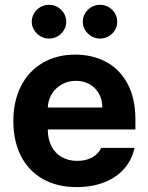

<svg xmlns="http://www.w3.org/2000/svg" viewBox="-20 -763 614 794"><path d="M35.2 -262.7Q35.2 -344.2 66.7 -406.5Q98.1 -468.8 156.2 -502.9Q214.4 -537.1 291 -537.1Q362.3 -537.1 418.7 -507.1Q475.1 -477.1 507.6 -416.5Q540 -356 540 -268.6V-227.5H177.7Q177.7 -188 192.6 -158.7Q207.5 -129.4 235.1 -113.5Q262.7 -97.7 299.8 -97.7Q335.4 -97.7 361.3 -112.1Q387.2 -126.5 398.4 -151.4H536.1Q525.9 -102.5 494.1 -65.9Q462.4 -29.3 411.9 -9.3Q361.3 10.7 296.9 10.7Q216.3 10.7 157.5 -22.5Q98.6 -55.7 66.9 -117.4Q35.2 -179.2 35.2 -262.7ZM403.3 -318.4Q403.3 -350.1 389.4 -375.2Q375.5 -400.4 350.6 -414.6Q325.7 -428.7 293.9 -428.7Q261.7 -428.7 235.6 -414.1Q209.5 -399.4 194.1 -374Q178.7 -348.6 177.7 -318.4ZM111.3 -672.9Q111.3 -691.9 120.8 -708Q130.4 -724.1 147 -733.6Q163.6 -743.2 182.6 -743.2Q202.1 -743.2 218.5 -733.6Q234.9 -724.1 244.4 -708Q253.9 -691.9 253.9 -672.9Q253.9 -654.3 244.4 -638.4Q234.9 -622.6 218.5 -613Q202.1 -603.5 182.6 -603.5Q163.6 -603.5 147.2 -613Q130.9 -622.6 121.1 -638.7Q111.3 -654.8 111.3 -672.9ZM322.3 -672.9Q322.3 -691.9 331.8 -708Q341.3 -724.1 357.9 -733.6Q374.5 -743.2 393.6 -743.2Q413.1 -743.2 429.4 -733.6Q445.8 -724.1 455.3 -708Q464.8 -691.9 464.8 -672.9Q464.8 -654.3 455.3 -638.4Q445.8 -622.6 429.4 -613Q413.1 -603.5 393.6 -603.5Q374.5 -603.5 358.2 -613Q341.8 -622.6 332 -638.7Q322.3 -654.8 322.3 -672.9Z"/></svg>

Font: Pretendard GOV
Style: Bold
Weight: 700
Designer: Base glyphs from Inter by Rasmus Andersson; Hangeul glyphs from Noto Sans CJK(Source Han Sans) by Jang Soo-young and Kan
Foundry: Kil Hyung-jin
Version: Version 1.309